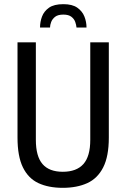

<svg xmlns="http://www.w3.org/2000/svg" viewBox="-20 -889 605 921"><path d="M172 -757Q172 -784 181.5 -809.5Q191 -835 215 -852Q239 -869 284 -869Q327 -869 351 -852Q375 -835 385 -809.5Q395 -784 395 -757H347Q346 -769 341 -783.5Q336 -798 322.5 -808.5Q309 -819 284 -819Q258 -819 244.5 -808.5Q231 -798 225.5 -783.5Q220 -769 220 -757ZM281 12Q213 12 164.5 -10.5Q116 -33 90 -86Q64 -139 64 -229V-686H152V-218Q152 -139 184 -102Q216 -65 281 -65Q347 -65 380 -102Q413 -139 413 -218V-686H502V-229Q502 -139 475 -86Q448 -33 398.5 -10.5Q349 12 281 12Z"/></svg>

Font: Archivo Condensed
Style: Regular
Weight: 400
Width: 3
Designer: Hector Gatti
Foundry: Omnibus-Type
Version: Version 2.001; ttfautohint (v1.8.3)